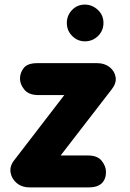

<svg xmlns="http://www.w3.org/2000/svg" viewBox="-20 -816 564 836"><path d="M108.5 0Q75.5 0 53 -18.8Q30.5 -37.5 26 -65Q21.5 -92.5 42 -118.5L260 -402H147.5Q105.5 -402 86.2 -425.5Q67 -449 67 -473.5Q67 -498.5 83.2 -519.8Q99.5 -541 142.5 -541H403.5Q435.5 -541 457.5 -523.5Q479.5 -506 483.5 -479.8Q487.5 -453.5 466 -426.5L244 -139H363.5Q404.5 -139 423 -115.5Q441.5 -92 441.5 -67.5Q441.5 -35.5 422.8 -17.8Q404 0 366 0ZM349.5 -636Q318 -636 294.5 -659.2Q271 -682.5 271 -716Q271 -748.5 293.5 -772.2Q316 -796 349.5 -796Q381 -796 405.8 -773.2Q430.5 -750.5 430.5 -716Q430.5 -682.5 406.8 -659.2Q383 -636 349.5 -636Z"/></svg>

Font: Edu SA Hand
Style: Bold
Weight: 700
Designer: Tina and Corey Anderson, Eben Sorkin, Mirko Velimirovic
Foundry: Google for Education
Version: Version 2.000